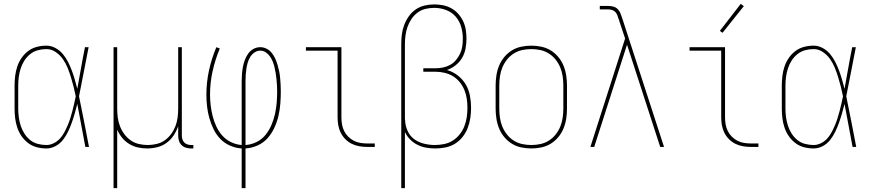

<svg xmlns="http://www.w3.org/2000/svg" viewBox="-20 -766 4540 1001"><path d="M222 8Q196 8 171.5 1.5Q147 -5 127 -20Q107 -35 92.5 -56Q78 -77 70 -101Q62 -125 59 -150Q56 -175 56 -200V-320Q56 -345 59 -370Q62 -395 70 -419Q78 -443 92.5 -464Q107 -485 127 -500Q147 -515 171.5 -521.5Q196 -528 222 -528Q246 -528 268.5 -516Q291 -504 307 -485Q323 -466 334.5 -443.5Q346 -421 354.5 -398Q363 -375 370 -351Q377 -327 383 -303Q393 -357 402.5 -411.5Q412 -466 423 -520H442Q429 -456 417 -391.5Q405 -327 392 -264Q406 -198 418.5 -132Q431 -66 444 0H425Q414 -56 404 -112Q394 -168 383 -224Q377 -200 370 -175.5Q363 -151 354.5 -127Q346 -103 335 -80Q324 -57 308.5 -37Q293 -17 270 -4.5Q247 8 222 8ZM222 -10Q241 -10 259.5 -19Q278 -28 291.5 -42.5Q305 -57 314.5 -74.5Q324 -92 332 -110.5Q340 -129 346 -148Q352 -167 357 -186Q362 -205 366.5 -224.5Q371 -244 375 -264Q370 -289 363.5 -314.5Q357 -340 349.5 -364.5Q342 -389 332 -413.5Q322 -438 307 -459Q292 -480 270 -495Q248 -510 222 -510Q199 -510 177 -504Q155 -498 137 -483.5Q119 -469 107 -450Q95 -431 88 -409.5Q81 -388 78 -365.5Q75 -343 75 -320V-200Q75 -177 78 -154.5Q81 -132 88 -110.5Q95 -89 107 -70Q119 -51 136.5 -36.5Q154 -22 176.5 -16Q199 -10 222 -10Z M572 215V-520H591V-200Q591 -177 594 -153.5Q597 -130 605.5 -108Q614 -86 628 -67Q642 -48 661 -34.5Q680 -21 703.5 -15.5Q727 -10 750 -10Q773 -10 796.5 -15.5Q820 -21 839 -34.5Q858 -48 872 -67Q886 -86 894.5 -108Q903 -130 906 -153.5Q909 -177 909 -200V-520H928V-58Q928 -49 931 -39.5Q934 -30 941 -23Q948 -16 957.5 -13Q967 -10 976 -10H988V8H976Q963 8 949.5 4Q936 0 926.5 -9.5Q917 -19 913 -32Q909 -45 909 -58V-108Q900 -82 885 -59.5Q870 -37 848 -21Q826 -5 799.5 1.5Q773 8 747 8Q722 8 698 2.5Q674 -3 653 -16Q632 -29 616.5 -48Q601 -67 591 -90V215Z M1240 215V8Q1209 6 1180 -6.5Q1151 -19 1129.5 -41Q1108 -63 1094 -91.5Q1080 -120 1071.5 -150Q1063 -180 1059.5 -211Q1056 -242 1056 -273Q1056 -336 1069.5 -398.5Q1083 -461 1108 -520L1126 -513Q1102 -456 1088.5 -395.5Q1075 -335 1075 -273Q1075 -244 1078.5 -215.5Q1082 -187 1089 -159.5Q1096 -132 1108.5 -105.5Q1121 -79 1140 -58Q1159 -37 1185.5 -24.5Q1212 -12 1240 -10V-343Q1240 -362 1241.5 -380.5Q1243 -399 1246.5 -417.5Q1250 -436 1256.5 -453.5Q1263 -471 1274 -486.5Q1285 -502 1301.5 -511Q1318 -520 1337 -520Q1354 -520 1370 -512Q1386 -504 1397 -490Q1408 -476 1415 -460.5Q1422 -445 1427 -428Q1432 -411 1435.5 -394Q1439 -377 1440.5 -359.5Q1442 -342 1443 -325Q1444 -308 1444 -290Q1444 -258 1441.5 -225.5Q1439 -193 1431.5 -161Q1424 -129 1410 -99Q1396 -69 1374.5 -45Q1353 -21 1322.5 -7.5Q1292 6 1260 8V215ZM1260 -10Q1290 -12 1317.5 -25.5Q1345 -39 1364 -62.5Q1383 -86 1395 -114Q1407 -142 1413.5 -171Q1420 -200 1422.5 -230Q1425 -260 1425 -291Q1425 -306 1424 -321.5Q1423 -337 1421.5 -352.5Q1420 -368 1417.5 -383.5Q1415 -399 1411.5 -414Q1408 -429 1402.5 -443.5Q1397 -458 1388 -471Q1379 -484 1366 -493Q1353 -502 1337 -502Q1321 -502 1307 -492.5Q1293 -483 1284.5 -469Q1276 -455 1271.5 -439.5Q1267 -424 1264.5 -408Q1262 -392 1261 -375.5Q1260 -359 1260 -343Z M1895 0Q1874 0 1853.5 -3.5Q1833 -7 1814.5 -16Q1796 -25 1781 -40Q1766 -55 1756.5 -74Q1747 -93 1743.5 -113.5Q1740 -134 1740 -155V-502H1575V-520H1760V-155Q1760 -136 1763 -118Q1766 -100 1774 -83.5Q1782 -67 1795 -54Q1808 -41 1824 -32.5Q1840 -24 1858.5 -21Q1877 -18 1895 -18H1934V0Z M2072 215V-535Q2072 -561 2075 -586Q2078 -611 2087 -635Q2096 -659 2111 -680.5Q2126 -702 2147 -716.5Q2168 -731 2193 -737Q2218 -743 2244 -743Q2267 -743 2290 -738.5Q2313 -734 2333.5 -722.5Q2354 -711 2369.5 -693.5Q2385 -676 2395 -654.5Q2405 -633 2408.5 -610Q2412 -587 2412 -564Q2412 -564 2412 -564Q2412 -564 2412 -564Q2412 -538 2407 -512Q2402 -486 2389 -464Q2376 -442 2355 -425.5Q2334 -409 2310 -401Q2340 -393 2366 -373Q2392 -353 2408 -326Q2424 -299 2430 -267Q2436 -235 2436 -204Q2436 -177 2432 -150.5Q2428 -124 2418.5 -99Q2409 -74 2392 -52.5Q2375 -31 2352.5 -17Q2330 -3 2303.5 2.5Q2277 8 2250 8Q2226 8 2202.5 4Q2179 0 2157.5 -10.5Q2136 -21 2118.5 -38.5Q2101 -56 2091 -78V215ZM2247 -10Q2271 -10 2295.5 -15Q2320 -20 2340.5 -33Q2361 -46 2376.5 -65.5Q2392 -85 2401 -108Q2410 -131 2413.5 -155.5Q2417 -180 2417 -204Q2417 -228 2413.5 -251.5Q2410 -275 2401 -297Q2392 -319 2376.5 -338Q2361 -357 2341 -369Q2321 -381 2297.5 -386.5Q2274 -392 2250 -392H2187V-410H2250Q2270 -410 2289.5 -414Q2309 -418 2326.5 -427.5Q2344 -437 2357 -452.5Q2370 -468 2378.5 -486Q2387 -504 2390 -524Q2393 -544 2393 -564Q2393 -595 2384.5 -625.5Q2376 -656 2355.5 -679.5Q2335 -703 2305 -714Q2275 -725 2244 -725Q2221 -725 2198 -719.5Q2175 -714 2156.5 -700Q2138 -686 2125 -666.5Q2112 -647 2104.5 -625.5Q2097 -604 2094 -581Q2091 -558 2091 -535V-146L2092 -139Q2093 -110 2105 -83.5Q2117 -57 2139.5 -40.5Q2162 -24 2190.5 -17Q2219 -10 2247 -10Z M2750 8Q2724 8 2697.5 2.5Q2671 -3 2648.5 -17Q2626 -31 2609 -51.5Q2592 -72 2582 -96.5Q2572 -121 2568 -147.5Q2564 -174 2564 -200V-320Q2564 -346 2568 -372.5Q2572 -399 2582 -423.5Q2592 -448 2609 -468.5Q2626 -489 2648.5 -503Q2671 -517 2697.5 -522.5Q2724 -528 2750 -528Q2776 -528 2802.5 -522.5Q2829 -517 2851.5 -503Q2874 -489 2891 -468.5Q2908 -448 2918 -423.5Q2928 -399 2932 -372.5Q2936 -346 2936 -320V-200Q2936 -174 2932 -147.5Q2928 -121 2918 -96.5Q2908 -72 2891 -51.5Q2874 -31 2851.5 -17Q2829 -3 2802.5 2.5Q2776 8 2750 8ZM2750 -10Q2774 -10 2797.5 -15Q2821 -20 2841.5 -33Q2862 -46 2877 -65Q2892 -84 2901 -106Q2910 -128 2913.5 -152Q2917 -176 2917 -200V-320Q2917 -344 2913.5 -368Q2910 -392 2901 -414Q2892 -436 2877 -455Q2862 -474 2841.5 -487Q2821 -500 2797.5 -505Q2774 -510 2750 -510Q2726 -510 2702.5 -505Q2679 -500 2658.5 -487Q2638 -474 2623 -455Q2608 -436 2599 -414Q2590 -392 2586.5 -368Q2583 -344 2583 -320V-200Q2583 -176 2586.5 -152Q2590 -128 2599 -106Q2608 -84 2623 -65Q2638 -46 2658.5 -33Q2679 -20 2702.5 -15Q2726 -10 2750 -10Z M3058 0 3239 -565 3206 -665Q3206 -665 3206 -665Q3206 -665 3206 -665V-666L3205 -667Q3202 -677 3198.5 -686.5Q3195 -696 3188 -703.5Q3181 -711 3171 -714Q3161 -717 3151 -717H3107V-735H3151Q3165 -735 3178 -731.5Q3191 -728 3200.5 -718.5Q3210 -709 3215 -696Q3220 -683 3224 -671L3442 0H3422L3249 -533L3078 0Z M3895 0Q3874 0 3853.5 -3.5Q3833 -7 3814.5 -16Q3796 -25 3781 -40Q3766 -55 3756.5 -74Q3747 -93 3743.5 -113.5Q3740 -134 3740 -155V-502H3575V-520H3760V-155Q3760 -136 3763 -118Q3766 -100 3774 -83.5Q3782 -67 3795 -54Q3808 -41 3824 -32.5Q3840 -24 3858.5 -21Q3877 -18 3895 -18H3934V0ZM3747 -595 3733 -605 3842 -746 3858 -734Z M4222 8Q4196 8 4171.5 1.5Q4147 -5 4127 -20Q4107 -35 4092.5 -56Q4078 -77 4070 -101Q4062 -125 4059 -150Q4056 -175 4056 -200V-320Q4056 -345 4059 -370Q4062 -395 4070 -419Q4078 -443 4092.5 -464Q4107 -485 4127 -500Q4147 -515 4171.5 -521.5Q4196 -528 4222 -528Q4246 -528 4268.5 -516Q4291 -504 4307 -485Q4323 -466 4334.5 -443.5Q4346 -421 4354.5 -398Q4363 -375 4370 -351Q4377 -327 4383 -303Q4393 -357 4402.5 -411.5Q4412 -466 4423 -520H4442Q4429 -456 4417 -391.5Q4405 -327 4392 -264Q4406 -198 4418.5 -132Q4431 -66 4444 0H4425Q4414 -56 4404 -112Q4394 -168 4383 -224Q4377 -200 4370 -175.5Q4363 -151 4354.5 -127Q4346 -103 4335 -80Q4324 -57 4308.5 -37Q4293 -17 4270 -4.5Q4247 8 4222 8ZM4222 -10Q4241 -10 4259.5 -19Q4278 -28 4291.5 -42.5Q4305 -57 4314.5 -74.5Q4324 -92 4332 -110.5Q4340 -129 4346 -148Q4352 -167 4357 -186Q4362 -205 4366.5 -224.5Q4371 -244 4375 -264Q4370 -289 4363.5 -314.5Q4357 -340 4349.5 -364.5Q4342 -389 4332 -413.5Q4322 -438 4307 -459Q4292 -480 4270 -495Q4248 -510 4222 -510Q4199 -510 4177 -504Q4155 -498 4137 -483.5Q4119 -469 4107 -450Q4095 -431 4088 -409.5Q4081 -388 4078 -365.5Q4075 -343 4075 -320V-200Q4075 -177 4078 -154.5Q4081 -132 4088 -110.5Q4095 -89 4107 -70Q4119 -51 4136.5 -36.5Q4154 -22 4176.5 -16Q4199 -10 4222 -10Z"/></svg>

Font: Iosevka SS04 Thin
Style: Regular
Weight: 100
Monospace: yes
Designer: Belleve Invis
Foundry: Belleve Invis
Version: Version 19.0.0; ttfautohint (v1.8.4)